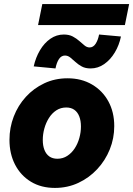

<svg xmlns="http://www.w3.org/2000/svg" viewBox="-20 -923 660 951"><path d="M252 7.8Q183.6 7.8 133.1 -22.9Q82.5 -53.7 54.7 -107.4Q26.9 -161.1 26.9 -230.5Q26.9 -291 48.1 -345.9Q69.3 -400.9 108.2 -443.4Q147 -485.8 199.5 -510.5Q252 -535.2 314.5 -535.2Q383.3 -535.2 435.5 -504.6Q487.8 -474.1 516.8 -420.9Q545.9 -367.7 545.9 -298.3Q545.9 -237.8 523.7 -182.9Q501.5 -127.9 461.4 -85Q421.4 -42 367.9 -17.1Q314.5 7.8 252 7.8ZM264.2 -136.7Q291.5 -136.7 313.2 -150.9Q335 -165 350.1 -188.2Q365.2 -211.4 373 -239.7Q380.9 -268.1 380.9 -296.4Q380.9 -325.2 372.6 -346.4Q364.3 -367.7 348.1 -379.2Q332 -390.6 308.1 -390.6Q280.8 -390.6 259 -376.5Q237.3 -362.3 222.4 -338.6Q207.5 -314.9 199.7 -286.6Q191.9 -258.3 191.9 -230Q191.9 -201.2 200.2 -180.2Q208.5 -159.2 224.6 -147.9Q240.7 -136.7 264.2 -136.7ZM254.9 -584 147 -594.2Q156.7 -638.2 178 -674.1Q199.2 -710 229.5 -731Q259.8 -752 295.9 -752Q322.3 -752 340.6 -742.2Q358.9 -732.4 372.8 -720Q386.7 -707.5 398.7 -697.8Q410.6 -688 423.8 -688Q441.9 -688 453.9 -706.5Q465.8 -725.1 470.7 -752L579.1 -742.2Q570.3 -699.2 548.6 -663.1Q526.9 -627 496.1 -605.5Q465.3 -584 428.7 -584Q402.8 -584 385 -593.8Q367.2 -603.5 353.8 -616Q340.3 -628.4 328.1 -638.2Q315.9 -647.9 301.8 -647.9Q283.7 -647.9 272 -630.4Q260.3 -612.8 254.9 -584ZM168.5 -798.8 189.5 -902.8H619.6L598.6 -798.8Z"/></svg>

Font: Reddit Sans Black
Style: Italic
Weight: 900
Italic angle: -11.25°
Designer: Stephen Hutchings
Version: Version 1.013